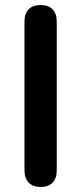

<svg xmlns="http://www.w3.org/2000/svg" viewBox="-20 -733 322 761"><path d="M141 8C183 8 205 -16 205 -58V-647C205 -690 182 -713 141 -713C100 -713 77 -690 77 -647V-58C77 -16 100 8 141 8Z"/></svg>

Font: Nunito
Style: Bold
Weight: 700
Designer: Vernon Adams
Foundry: Vernon Adams
Version: Version 3.602